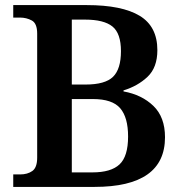

<svg xmlns="http://www.w3.org/2000/svg" viewBox="-20 -734 718 754"><path d="M32 0V-49H59Q88 -49 107 -62.5Q126 -76 126 -115V-602Q126 -642 105 -653.5Q84 -665 58 -665H32V-714H321Q459 -714 528.5 -672Q598 -630 598 -537Q598 -469 559.5 -432.5Q521 -396 465 -379V-375Q537 -362 582.5 -318Q628 -274 628 -195Q628 0 351 0ZM316 -402Q393 -402 424 -432.5Q455 -463 455 -533Q455 -603 421.5 -630Q388 -657 314 -657H262V-402ZM343 -57Q416 -57 449.5 -88.5Q483 -120 483 -198Q483 -273 452 -309Q421 -345 345 -345H262V-57Z"/></svg>

Font: Noto Serif Myanmar SemiBold
Style: Regular
Weight: 600
Designer: Ben Mitchell and the Monotype Design Team
Foundry: Monotype Imaging Inc.
Version: Version 2.106; ttfautohint (v1.8.4.7-5d5b)